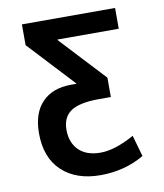

<svg xmlns="http://www.w3.org/2000/svg" viewBox="-84 -589 759 888"><g transform="rotate(-10 295.5 -145.0)"><path d="M69.3 -9.8Q69.3 -103.5 118.2 -154.3Q167 -205.1 253.9 -205.1H279.3V-207L79.1 -421.9V-519.5H516.6V-421.9H228.5V-419.9L425.8 -208V-117.2H369.1Q278.3 -117.2 237.8 -89.8Q197.3 -62.5 197.3 -2.9Q197.3 56.6 232.9 92.3Q268.6 127.9 335.4 127.9Q402.3 127.9 494.1 77.1L522.5 176.8Q430.7 230.5 316.9 230.5Q203.1 230.5 136.2 168Q69.3 105.5 69.3 -9.8Z"/></g></svg>

Font: GenEi M Gothic v2 Bold
Style: Regular
Weight: 700
Version: Version 2.0